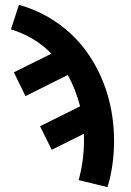

<svg xmlns="http://www.w3.org/2000/svg" viewBox="-20 -548 540 791"><path d="M423 223 304 194Q315 154 320.5 113Q326 72 326 31V3L193 69L145 -28L310 -110Q301 -144 288.5 -176.5Q276 -209 259 -239L85 -152L37 -250L192 -327Q158 -362 115 -387.5Q72 -413 25 -427L58 -528Q117 -512 171 -482Q225 -452 270 -410.5Q315 -369 349 -317.5Q383 -266 405.5 -209Q428 -152 439 -91Q450 -30 450 31Q450 80 443.5 128Q437 176 423 223Z"/></svg>

Font: Iosevka SS18 Extrabold
Style: Regular
Weight: 800
Monospace: yes
Designer: Belleve Invis
Foundry: Belleve Invis
Version: Version 25.1.1; ttfautohint (v1.8.4)